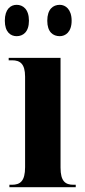

<svg xmlns="http://www.w3.org/2000/svg" viewBox="-28 -776 351 796"><path d="M220 -626C243 -626 269 -643 269 -690C269 -738 243 -756 220 -756C192 -756 168 -738 168 -690C168 -643 192 -626 220 -626ZM41 -626C67 -626 92 -643 92 -690C92 -738 67 -756 41 -756C16 -756 -8 -738 -8 -690C-8 -643 16 -626 41 -626ZM11 0H286V-10H277C243 -10 223 -24 223 -81V-536H8V-526H22C55 -526 76 -512 76 -458V-83C76 -25 56 -10 21 -10H11Z"/></svg>

Font: Noto Serif Display Condensed Extra
Style: Regular
Weight: 800
Width: 3
Designer: Monotype Design Team
Foundry: Monotype Imaging Inc.
Version: Version 1.900